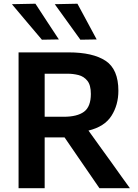

<svg xmlns="http://www.w3.org/2000/svg" viewBox="-20 -988 724 1008"><path d="M77.5 0V-713H340Q468 -713 534.8 -668.5Q601.5 -624 601.5 -511.5Q601.5 -437 565.2 -380Q529 -323 444.5 -302.5L513.5 -206.5Q537.5 -173.5 564.5 -136Q591 -98.5 616.5 -63Q642 -27.5 662 0H502Q472 -43 445 -83Q418 -122.5 392 -160L319 -266.5H214.5V0ZM335.5 -601H214.5V-375H314.5Q385.5 -375 421.2 -401.5Q457 -428 457 -495Q457 -541.5 438.5 -564.2Q420 -587 392 -594Q364 -601 335.5 -601ZM200 -779.5Q161.5 -824.5 122.5 -871Q83.5 -917.5 42.5 -966L166 -968.5Q196.5 -921.5 227.2 -874.8Q258 -828 289 -781ZM402 -779.5Q369 -824.5 336 -871Q302.5 -917.5 267.5 -966L386.5 -968.5Q412 -921.5 437 -875Q462 -828.5 487.5 -781Z"/></svg>

Font: Heraclito SemiBold
Style: Regular
Weight: 600
Designer: Kostas Bartsokas (font) & Cristiano Sobral (main changes)
Foundry: Kostas Bartsokas (font) & Cristiano Sobral (main changes)
Version: Version 1.00;July 8, 2020;FontCreator 13.0.0.2655 64-bit